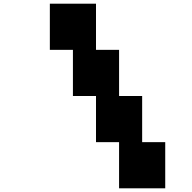

<svg xmlns="http://www.w3.org/2000/svg" viewBox="-20 -895 1040 1040"><path d="M250 -875H500V-625H625V-375H750V-125H875V125H625V-125H500V-375H375V-625H250Z"/></svg>

Font: Dogica
Style: Bold
Weight: 700
Monospace: yes
Designer: Roberto Mocci
Version: Version 001.000